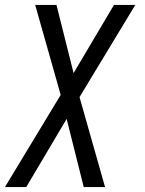

<svg xmlns="http://www.w3.org/2000/svg" viewBox="-64 -540 584 775"><path d="M-44 215 181 -157 78 -520H164L233 -245L396 -520H482L257 -148L360 215H274L205 -60L42 215Z"/></svg>

Font: Iosevka
Style: Italic
Weight: 400
Italic angle: -9°
Monospace: yes
Designer: Belleve Invis
Foundry: Belleve Invis
Version: Version 32.5.0; ttfautohint (v1.8.4)